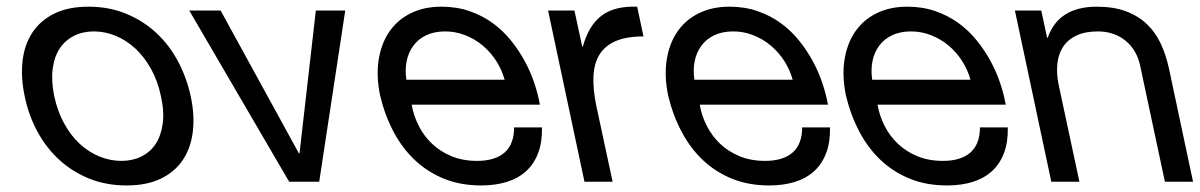

<svg xmlns="http://www.w3.org/2000/svg" viewBox="-20 -549 3624 580"><path d="M54.7 -257.8Q42.5 -314.9 48.1 -364.5Q53.7 -414.1 77.6 -450.4Q101.6 -486.8 143.8 -507.8Q186 -528.8 247.6 -528.8Q309.1 -528.8 360.4 -507.8Q411.6 -486.8 451.2 -450.4Q490.7 -414.1 517.3 -364.5Q543.9 -314.9 556.2 -257.8Q568.4 -200.7 562.5 -151.6Q556.6 -102.5 532.7 -66.4Q508.8 -30.3 466.3 -9.5Q423.8 11.2 362.3 11.2Q300.8 11.2 249.5 -9.5Q198.2 -30.3 158.9 -66.4Q119.6 -102.5 93 -151.6Q66.4 -200.7 54.7 -257.8ZM144 -257.8Q154.3 -210.9 174.6 -174.6Q194.8 -138.2 221.9 -113.5Q249 -88.9 281.2 -75.9Q313.5 -63 346.7 -63Q379.9 -63 406.5 -75.9Q433.1 -88.9 449.7 -113.5Q466.3 -138.2 471.4 -174.6Q476.6 -210.9 466.3 -257.8Q456.5 -304.7 436 -341.3Q415.5 -377.9 388.4 -402.8Q361.3 -427.7 329.1 -440.9Q296.9 -454.1 263.7 -454.1Q230.5 -454.1 203.9 -440.9Q177.2 -427.7 160.6 -402.8Q144 -377.9 139.2 -341.3Q134.3 -304.7 144 -257.8Z M853.5 0 551.8 -517.1H646.5L882.8 -85.9H884.8L934.1 -517.1H1022.9L944.3 0Z M1617.2 -164.1Q1618.2 -120.6 1606 -87.6Q1593.8 -54.7 1570.1 -32.7Q1546.4 -10.7 1512 0.2Q1477.5 11.2 1433.6 11.2Q1371.6 11.2 1321.5 -9Q1271.5 -29.3 1233.4 -65.2Q1195.3 -101.1 1168.9 -150.9Q1142.6 -200.7 1128.4 -259.8Q1116.2 -318.4 1123.8 -367.7Q1131.3 -417 1155.8 -452.9Q1180.2 -488.8 1220.5 -508.8Q1260.7 -528.8 1313.5 -528.8Q1359.4 -528.8 1397.7 -515.6Q1436 -502.4 1467.3 -480Q1498.5 -457.5 1522.7 -427.7Q1546.9 -397.9 1564.7 -365.2Q1582.5 -332.5 1594 -298.3Q1605.5 -264.2 1610.8 -232.9H1223.6Q1229.5 -199.2 1245.1 -168.5Q1260.7 -137.7 1285.6 -114.3Q1310.5 -90.8 1344.5 -76.9Q1378.4 -63 1420.9 -63Q1475.1 -63 1503.9 -87.9Q1532.7 -112.8 1533.2 -164.1ZM1504.4 -308.1Q1496.1 -338.4 1479 -365Q1461.9 -391.6 1438.2 -411.4Q1414.6 -431.2 1385.5 -442.6Q1356.4 -454.1 1324.7 -454.1Q1292 -454.1 1267.8 -442.6Q1243.7 -431.2 1228.8 -411.1Q1213.9 -391.1 1208.5 -364.7Q1203.1 -338.4 1207.5 -308.1Z M1715.3 -517.1 1738.8 -408.2H1740.7Q1757.8 -471.2 1796.6 -501.2Q1835.4 -531.2 1904.8 -528.8L1923.8 -439Q1872.6 -439 1839.8 -424.8Q1807.1 -410.6 1790.8 -383.8Q1774.4 -356.9 1772.7 -318.1Q1771 -279.3 1781.2 -230L1830.6 0H1745.6L1635.7 -517.1Z M2487.3 -164.1Q2488.3 -120.6 2476.1 -87.6Q2463.9 -54.7 2440.2 -32.7Q2416.5 -10.7 2382.1 0.2Q2347.7 11.2 2303.7 11.2Q2241.7 11.2 2191.7 -9Q2141.6 -29.3 2103.5 -65.2Q2065.4 -101.1 2039.1 -150.9Q2012.7 -200.7 1998.5 -259.8Q1986.3 -318.4 1993.9 -367.7Q2001.5 -417 2025.9 -452.9Q2050.3 -488.8 2090.6 -508.8Q2130.9 -528.8 2183.6 -528.8Q2229.5 -528.8 2267.8 -515.6Q2306.2 -502.4 2337.4 -480Q2368.7 -457.5 2392.8 -427.7Q2417 -397.9 2434.8 -365.2Q2452.6 -332.5 2464.1 -298.3Q2475.6 -264.2 2481 -232.9H2093.8Q2099.6 -199.2 2115.2 -168.5Q2130.9 -137.7 2155.8 -114.3Q2180.7 -90.8 2214.6 -76.9Q2248.5 -63 2291 -63Q2345.2 -63 2374 -87.9Q2402.8 -112.8 2403.3 -164.1ZM2374.5 -308.1Q2366.2 -338.4 2349.1 -365Q2332 -391.6 2308.3 -411.4Q2284.7 -431.2 2255.6 -442.6Q2226.6 -454.1 2194.8 -454.1Q2162.1 -454.1 2137.9 -442.6Q2113.8 -431.2 2098.9 -411.1Q2084 -391.1 2078.6 -364.7Q2073.2 -338.4 2077.6 -308.1Z M3024.4 -164.1Q3025.4 -120.6 3013.2 -87.6Q3001 -54.7 2977.3 -32.7Q2953.6 -10.7 2919.2 0.2Q2884.8 11.2 2840.8 11.2Q2778.8 11.2 2728.8 -9Q2678.7 -29.3 2640.6 -65.2Q2602.5 -101.1 2576.2 -150.9Q2549.8 -200.7 2535.6 -259.8Q2523.4 -318.4 2531 -367.7Q2538.6 -417 2563 -452.9Q2587.4 -488.8 2627.7 -508.8Q2668 -528.8 2720.7 -528.8Q2766.6 -528.8 2804.9 -515.6Q2843.3 -502.4 2874.5 -480Q2905.8 -457.5 2929.9 -427.7Q2954.1 -397.9 2971.9 -365.2Q2989.7 -332.5 3001.2 -298.3Q3012.7 -264.2 3018.1 -232.9H2630.9Q2636.7 -199.2 2652.3 -168.5Q2668 -137.7 2692.9 -114.3Q2717.8 -90.8 2751.7 -76.9Q2785.6 -63 2828.1 -63Q2882.3 -63 2911.1 -87.9Q2939.9 -112.8 2940.4 -164.1ZM2911.6 -308.1Q2903.3 -338.4 2886.2 -365Q2869.1 -391.6 2845.5 -411.4Q2821.8 -431.2 2792.7 -442.6Q2763.7 -454.1 2731.9 -454.1Q2699.2 -454.1 2675 -442.6Q2650.9 -431.2 2636 -411.1Q2621.1 -391.1 2615.7 -364.7Q2610.4 -338.4 2614.7 -308.1Z M3125.5 -517.1 3143.1 -435.1H3145Q3177.7 -528.8 3293 -528.8Q3344.2 -528.8 3381.3 -514.9Q3418.5 -501 3444.6 -476.1Q3470.7 -451.2 3486.8 -416.5Q3502.9 -381.8 3511.7 -339.8L3584 0H3499L3424.3 -350.1Q3419.4 -374 3408 -393.3Q3396.5 -412.6 3380.1 -426Q3363.8 -439.5 3342.5 -446.8Q3321.3 -454.1 3296.9 -454.1Q3258.3 -454.1 3232.2 -441.9Q3206.1 -429.7 3191.7 -408Q3177.2 -386.2 3174.1 -356.4Q3170.9 -326.7 3178.2 -292L3240.7 0H3155.8L3045.9 -517.1Z"/></svg>

Font: XB Khoramshahr
Style: Oblique
Weight: 400
Italic angle: 12°
Designer: Behnam
Foundry: Irmug
Version: Version 8.005 2009